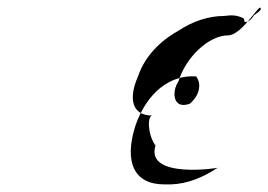

<svg xmlns="http://www.w3.org/2000/svg" viewBox="-20 -577 706 505"><path d="M343 -376C360 -427 399 -468 449 -496C488 -522 530 -535 569 -535C591 -538 604 -537 620 -529C623 -527 622 -521 624 -519C633 -519 642 -526 648 -537C651 -539 665 -548 666 -553C667 -577 618 -484 580 -484C530 -484 469 -428 449 -362C432 -338 433 -288 479 -304C503 -324 512 -354 496 -376C427 -381 366 -333 336 -246C306 -151 332 -92 412 -92C455 -90 500 -101 553 -136C562 -136 361 -104 389 -194C368 -223 367 -273 381 -273C327 -273 317 -317 343 -376Z"/></svg>

Font: Zinc
Style: Obl
Weight: 400
Version: Version 1